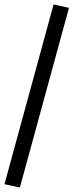

<svg xmlns="http://www.w3.org/2000/svg" viewBox="-32 -740 329 860"><path d="M208 -720 277 -705 57 100 -12 85Z"/></svg>

Font: Carrois Gothic SC
Style: Regular
Weight: 400
Designer: Ralph du Carrois
Foundry: Ralph du Carrois
Version: Version 1.002